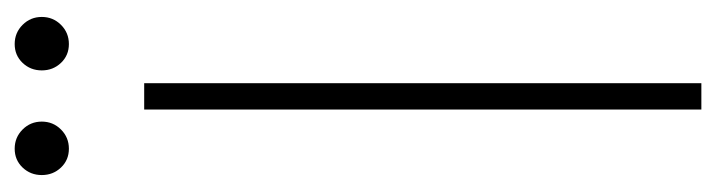

<svg xmlns="http://www.w3.org/2000/svg" viewBox="-368 -584 952 255"><g transform="rotate(-90 107.5 -456.0)"><path d="M177 -840Q162 -840 152 -850.5Q142 -861 142 -876Q142 -891 152 -901.5Q162 -912 177 -912Q192 -912 202.5 -901.5Q213 -891 213 -876Q213 -861 202.5 -850.5Q192 -840 177 -840ZM38 -840Q23 -840 13 -850.5Q3 -861 3 -876Q3 -891 13 -901.5Q23 -912 38 -912Q53 -912 63.5 -901.5Q74 -891 74 -876Q74 -861 63.5 -850.5Q53 -840 38 -840ZM90 0V-740H125V0Z"/></g></svg>

Font: Be Vietnam Pro Thin
Style: Regular
Weight: 100
Designer: Lam Bao, Tony Le, Vietanh Nguyen
Foundry: Yellow Type Foundry
Version: Version 1.002; ttfautohint (v1.8.3)